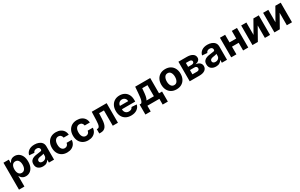

<svg xmlns="http://www.w3.org/2000/svg" viewBox="309 -2491 7226 4632"><g transform="rotate(-30 3922.0 -174.5)"><path d="M60.4 204.5V-545.5H209.5V-453.8H216.3Q226.6 -476.2 245.4 -498.9Q264.2 -521.7 295.1 -537.1Q326 -552.6 371.4 -552.6Q431.5 -552.6 481.5 -521.5Q531.6 -490.4 562 -428.1Q592.3 -365.8 592.3 -272Q592.3 -180.8 562.9 -118.1Q533.4 -55.4 483.3 -23.3Q433.2 8.9 371.1 8.9Q327.1 8.9 296.3 -5.7Q265.6 -20.2 246.3 -42.4Q226.9 -64.6 216.3 -87.4H211.6V204.5ZM208.5 -272.7Q208.5 -199.9 238.5 -155.7Q268.5 -111.5 323.2 -111.5Q378.9 -111.5 408.4 -156.4Q437.9 -201.3 437.9 -272.7Q437.9 -343.8 408.6 -388Q379.3 -432.2 323.2 -432.2Q268.1 -432.2 238.3 -389Q208.5 -345.9 208.5 -272.7Z M848.4 10.3Q770.2 10.3 718.8 -30.5Q667.3 -71.4 667.3 -152.3Q667.3 -213.4 696 -248.2Q724.8 -283 771.5 -299.2Q818.2 -315.3 872.2 -320.3Q943.2 -327.4 973.7 -335.2Q1004.3 -343 1004.3 -369.3V-371.4Q1004.3 -405.2 983.1 -423.7Q962 -442.1 923.3 -442.1Q882.5 -442.1 858.3 -424.4Q834.2 -406.6 826.3 -379.3L686.4 -390.6Q702.1 -465.2 764 -508.9Q826 -552.6 924 -552.6Q984.7 -552.6 1037.6 -533.4Q1090.6 -514.2 1123 -473.5Q1155.5 -432.9 1155.5 -367.9V0H1012.1V-75.6H1007.8Q987.9 -37.6 948.3 -13.7Q908.7 10.3 848.4 10.3ZM891.7 -94.1Q941.4 -94.1 973.4 -123Q1005.3 -152 1005.3 -195V-252.8Q996.4 -246.8 977.8 -242.2Q959.2 -237.6 938 -234.2Q916.9 -230.8 900.2 -228.3Q860.4 -222.7 836.1 -206Q811.8 -189.3 811.8 -157.3Q811.8 -126.1 834.3 -110.1Q856.9 -94.1 891.7 -94.1Z M1519.5 10.7Q1435.7 10.7 1375.5 -25Q1315.3 -60.7 1283.2 -124.3Q1251.1 -187.9 1251.1 -270.6Q1251.1 -354.4 1283.6 -417.8Q1316.1 -481.2 1376.1 -516.9Q1436.1 -552.6 1518.8 -552.6Q1590.2 -552.6 1644 -526.6Q1697.8 -500.7 1728.9 -453.8Q1759.9 -407 1763.1 -343.8H1620.4Q1614.3 -384.6 1588.6 -409.6Q1562.9 -434.7 1521.3 -434.7Q1468.8 -434.7 1436.8 -392.4Q1404.8 -350.1 1404.8 -272.7Q1404.8 -194.6 1436.6 -151.8Q1468.4 -109 1521.3 -109Q1560.4 -109 1587 -132.6Q1613.6 -156.2 1620.4 -199.9H1763.1Q1759.6 -137.4 1729.2 -89.8Q1698.9 -42.3 1645.6 -15.8Q1592.3 10.7 1519.5 10.7Z M2106.9 10.7Q2023.1 10.7 1962.9 -25Q1902.7 -60.7 1870.6 -124.3Q1838.4 -187.9 1838.4 -270.6Q1838.4 -354.4 1870.9 -417.8Q1903.4 -481.2 1963.4 -516.9Q2023.4 -552.6 2106.2 -552.6Q2177.6 -552.6 2231.4 -526.6Q2285.2 -500.7 2316.2 -453.8Q2347.3 -407 2350.5 -343.8H2207.7Q2201.7 -384.6 2176 -409.6Q2150.2 -434.7 2108.7 -434.7Q2056.1 -434.7 2024.1 -392.4Q1992.2 -350.1 1992.2 -272.7Q1992.2 -194.6 2024 -151.8Q2055.8 -109 2108.7 -109Q2147.7 -109 2174.4 -132.6Q2201 -156.2 2207.7 -199.9H2350.5Q2346.9 -137.4 2316.6 -89.8Q2286.2 -42.3 2233 -15.8Q2179.7 10.7 2106.9 10.7Z M2415.8 0 2415.1 -120H2433.2Q2471.9 -120 2489.7 -160.2Q2507.5 -200.3 2511.4 -304L2520.2 -545.5H2935V0H2790.8V-426.5H2656.2L2647.7 -259.9Q2641 -122.5 2594.6 -61.3Q2548.3 0 2461.3 0Z M3301.1 10.7Q3217.3 10.7 3156.6 -23.6Q3095.9 -57.9 3063.2 -120.9Q3030.5 -183.9 3030.5 -270.2Q3030.5 -354.4 3063.2 -418Q3095.9 -481.5 3155.4 -517Q3214.8 -552.6 3295.1 -552.6Q3367.2 -552.6 3425.2 -522Q3483.3 -491.5 3517.4 -429.9Q3551.5 -368.3 3551.5 -275.6V-234H3180V-233.7Q3180 -172.6 3213.4 -137.4Q3246.8 -102.3 3303.6 -102.3Q3341.6 -102.3 3369.3 -118.3Q3397 -134.2 3408.4 -165.5L3548.3 -156.2Q3532.3 -80.3 3467.3 -34.8Q3402.3 10.7 3301.1 10.7ZM3180 -327.8H3409.1Q3408.7 -376.4 3377.8 -408Q3346.9 -439.6 3297.6 -439.6Q3247.2 -439.6 3214.8 -407Q3182.5 -374.3 3180 -327.8Z M3607.6 159.8V-120H3649.5Q3673.3 -135.3 3686.1 -173.5Q3698.9 -211.6 3705.3 -262.6Q3711.6 -313.6 3715.9 -367.2L3730.1 -545.5H4148.4V-120H4233V159.8H4088.8V0H3755.3V159.8ZM3800.1 -120H4005.7V-429H3858.7L3853 -367.2Q3846.9 -279.8 3835.6 -218.9Q3824.2 -158 3800.1 -120Z M4567.1 10.7Q4484.4 10.7 4424.2 -24.7Q4364 -60 4331.3 -123.4Q4298.7 -186.8 4298.7 -270.6Q4298.7 -355.1 4331.3 -418.5Q4364 -481.9 4424.2 -517.2Q4484.4 -552.6 4567.1 -552.6Q4649.9 -552.6 4710 -517.2Q4770.2 -481.9 4802.9 -418.5Q4835.6 -355.1 4835.6 -270.6Q4835.6 -186.8 4802.9 -123.4Q4770.2 -60 4710 -24.7Q4649.9 10.7 4567.1 10.7ZM4567.8 -106.5Q4623.9 -106.5 4652.9 -153.4Q4681.8 -200.3 4681.8 -271.7Q4681.8 -343 4652.9 -390.1Q4623.9 -437.1 4567.8 -437.1Q4510.7 -437.1 4481.5 -390.1Q4452.4 -343 4452.4 -271.7Q4452.4 -200.3 4481.5 -153.4Q4510.7 -106.5 4567.8 -106.5Z M4934.3 0V-545.5H5166.9Q5267.8 -545.5 5326.3 -507.3Q5384.9 -469.1 5384.9 -398.1Q5384.9 -354 5351.9 -324.4Q5318.9 -294.7 5260.3 -284.4Q5333.8 -279.1 5374.5 -240.9Q5415.1 -202.8 5415.1 -148.8Q5415.1 -79.2 5360.1 -39.6Q5305 0 5202.8 0ZM5075.3 -113.3H5202.8Q5234.4 -113.3 5252.3 -128.4Q5270.2 -143.5 5270.2 -169.7Q5270.2 -198.9 5252.3 -215.6Q5234.4 -232.2 5202.8 -232.2H5075.3ZM5075.3 -321H5170.1Q5203.8 -321 5223.2 -335.6Q5242.5 -350.1 5242.5 -376.1Q5242.5 -401.3 5222.3 -415.5Q5202.1 -429.7 5166.9 -429.7H5075.3Z M5666.2 10.3Q5588.1 10.3 5536.6 -30.5Q5485.1 -71.4 5485.1 -152.3Q5485.1 -213.4 5513.8 -248.2Q5542.6 -283 5589.3 -299.2Q5636 -315.3 5690 -320.3Q5761 -327.4 5791.5 -335.2Q5822.1 -343 5822.1 -369.3V-371.4Q5822.1 -405.2 5801 -423.7Q5779.8 -442.1 5741.1 -442.1Q5700.3 -442.1 5676.1 -424.4Q5652 -406.6 5644.2 -379.3L5504.3 -390.6Q5519.9 -465.2 5581.9 -508.9Q5643.8 -552.6 5741.8 -552.6Q5802.6 -552.6 5855.5 -533.4Q5908.4 -514.2 5940.9 -473.5Q5973.4 -432.9 5973.4 -367.9V0H5829.9V-75.6H5825.6Q5805.8 -37.6 5766.2 -13.7Q5726.6 10.3 5666.2 10.3ZM5709.5 -94.1Q5759.2 -94.1 5791.2 -123Q5823.2 -152 5823.2 -195V-252.8Q5814.3 -246.8 5795.6 -242.2Q5777 -237.6 5755.9 -234.2Q5734.7 -230.8 5718 -228.3Q5678.3 -222.7 5653.9 -206Q5629.6 -189.3 5629.6 -157.3Q5629.6 -126.1 5652.2 -110.1Q5674.7 -94.1 5709.5 -94.1Z M6235.4 -545.5V-333.1H6421.9V-545.5H6565.3V0H6421.9V-214.1H6235.4V0H6090.9V-545.5Z M6827.1 -199.6 7023.4 -545.5H7172.6V0H7028.4V-346.9L6832.7 0H6682.5V-545.5H6827.1Z M7438.2 -199.6 7634.6 -545.5H7783.7V0H7639.6V-346.9L7443.9 0H7293.7V-545.5H7438.2Z"/></g></svg>

Font: Inter UI
Style: Bold
Weight: 700
Designer: Rasmus Andersson
Foundry: rsms
Version: 3.2;8d6f07862